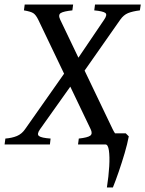

<svg xmlns="http://www.w3.org/2000/svg" viewBox="-29 -635 639 844"><path d="M314 0 317.4 -25.9Q356.9 -30.3 367.9 -38.8Q378.9 -47.4 369.6 -66.9L139.2 -548.3Q128.4 -570.3 116.9 -577.4Q105.5 -584.5 76.2 -589.4L79.6 -615.2H292.5L289.1 -589.4Q250.5 -585.4 238 -577.6Q225.6 -569.8 235.8 -548.3L466.3 -66.9Q476.6 -45.9 486.6 -37.6Q496.6 -29.3 520.5 -25.9L517.1 0ZM589.8 -615.2 585.9 -589.4Q553.7 -585.4 533.9 -577.4Q514.2 -569.3 499.5 -548.3L300.8 -264.6L285.2 -336.4L428.7 -548.3Q444.3 -570.8 433.6 -578.4Q422.9 -585.9 385.3 -589.4L388.7 -615.2ZM190.4 0H-8.8L-5.4 -25.9Q23.9 -28.3 45.2 -37.1Q66.4 -45.9 81.1 -66.9L291.5 -366.2L297.9 -279.3L147 -66.9Q131.8 -45.4 142.3 -37.1Q152.8 -28.8 193.4 -25.9ZM467.3 189H440.9Q448.7 139.2 451.2 95.9Q453.6 52.7 449.7 26.4Q445.8 0 434.6 0L458 -48.8H523.9L537.1 -35.6Q531.2 -3.4 519 38.1Q506.8 79.6 492.9 119.9Q479 160.2 467.3 189Z"/></svg>

Font: Gentium Book Plus
Style: Italic
Weight: 400
Italic angle: -8°
Designer: Victor Gaultney, Annie Olsen, Iska Routamaa, Becca Hirsbrunner
Foundry: SIL International
Version: Version 6.101